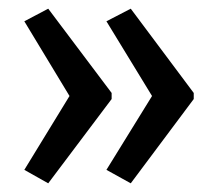

<svg xmlns="http://www.w3.org/2000/svg" viewBox="-20 -485 500 442"><path d="M426 -257 281 -63 225 -94 330 -264 225 -436 281 -465 426 -271ZM237 -257 91 -63 36 -94 140 -264 36 -436 91 -465 237 -271Z"/></svg>

Font: Noto Sans Gurmukhi ExtraCondensed
Style: Regular
Weight: 400
Width: 2
Designer: Jelle Bosma - Monotype Design Team
Foundry: Monotype Imaging Inc.
Version: Version 2.004; ttfautohint (v1.8.4.7-5d5b)